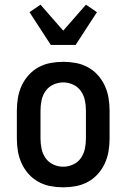

<svg xmlns="http://www.w3.org/2000/svg" viewBox="-20 -792 540 820"><path d="M250 8Q223 8 196 3Q169 -2 145 -15Q121 -28 102.5 -48.5Q84 -69 72.5 -94Q61 -119 56.5 -146Q52 -173 52 -200V-320Q52 -347 56.5 -374Q61 -401 72.5 -426Q84 -451 102.5 -471.5Q121 -492 145 -505Q169 -518 196 -523Q223 -528 250 -528Q277 -528 304 -523Q331 -518 355 -505Q379 -492 397.5 -471.5Q416 -451 427.5 -426Q439 -401 443.5 -374Q448 -347 448 -320V-200Q448 -173 443.5 -146Q439 -119 427.5 -94Q416 -69 397.5 -48.5Q379 -28 355 -15Q331 -2 304 3Q277 8 250 8ZM250 -80Q272 -80 292.5 -89.5Q313 -99 325.5 -117Q338 -135 342.5 -156.5Q347 -178 347 -200V-320Q347 -342 342.5 -363.5Q338 -385 325.5 -403Q313 -421 292.5 -430.5Q272 -440 250 -440Q228 -440 207.5 -430.5Q187 -421 174.5 -403Q162 -385 157.5 -363.5Q153 -342 153 -320V-200Q153 -178 157.5 -156.5Q162 -135 174.5 -117Q187 -99 207.5 -89.5Q228 -80 250 -80ZM197 -600 106 -740 153 -772 250 -661 347 -772 394 -740 303 -600Z"/></svg>

Font: Iosevka Term Semibold
Style: Regular
Weight: 600
Monospace: yes
Designer: Belleve Invis
Foundry: Belleve Invis
Version: Version 31.4.0